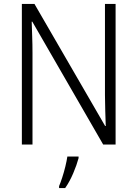

<svg xmlns="http://www.w3.org/2000/svg" viewBox="-20 -734 698 975"><path d="M567 0H504L144 -624H141Q142 -587 143.5 -548Q145 -509 145 -466V0H91V-714H155L514 -94H517Q516 -128 514.5 -171.5Q513 -215 513 -251V-714H567ZM379 69Q370 103 352 145.5Q334 188 311 221H280V211Q287 195 296 167.5Q305 140 312 111Q319 82 322 61H379Z"/></svg>

Font: Noto Sans Gurmukhi UI SemiCondensed Light
Style: Regular
Weight: 300
Width: 4
Designer: Jelle Bosma - Monotype Design Team
Foundry: Monotype Imaging Inc.
Version: Version 2.004; ttfautohint (v1.8.4.7-5d5b)